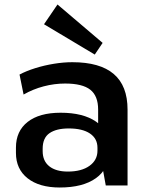

<svg xmlns="http://www.w3.org/2000/svg" viewBox="-20 -826 656 855"><path d="M417 -188V-338Q417 -399 382 -426.5Q347 -454 270 -454Q222 -454 174.5 -441.5Q127 -429 85 -405L67 -494Q97 -510 137 -522.5Q177 -535 220 -542Q263 -549 302 -549Q425 -549 486.5 -496.5Q548 -444 548 -338V0H451ZM246 9Q155 9 103 -32Q51 -73 51 -145V-169Q51 -242 103 -283Q155 -324 250 -324Q350 -324 407.5 -284.5Q465 -245 465 -173V-148Q465 -74 407 -32.5Q349 9 246 9ZM282 -62Q343 -62 378.5 -87.5Q414 -113 414 -155V-168Q414 -209 380.5 -231.5Q347 -254 286 -254Q231 -254 200.5 -233Q170 -212 170 -164V-153Q170 -109 199.5 -85.5Q229 -62 282 -62ZM437 -635 402 -583 176 -718 236 -806Z"/></svg>

Font: Pathway Extreme 12pt SemiBold
Style: Regular
Weight: 600
Version: Version 1.001;gftools[0.9.26]